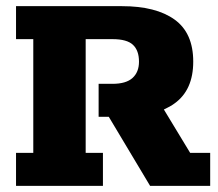

<svg xmlns="http://www.w3.org/2000/svg" viewBox="-20 -603 708 623"><path d="M32 0V-107H88V-476H32V-583H376Q486 -583 546.5 -539.5Q607 -496 607 -403Q607 -311 546.5 -267.5Q486 -224 379 -224H360L494 -277L597 -107H662V0H467L333 -224H300V-331H345Q389 -331 410 -350Q431 -369 431 -403Q431 -439 411.5 -457.5Q392 -476 345 -476H258V-107H314V0Z"/></svg>

Font: Rokkitt ExtraBold
Style: Regular
Weight: 800
Version: Version 3.103